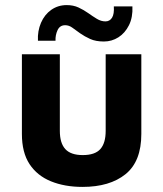

<svg xmlns="http://www.w3.org/2000/svg" viewBox="-20 -719 641 754"><path d="M304 15Q234 15 180 -7Q126 -29 96 -74.5Q66 -120 66 -193V-506H215V-205Q215 -157 236.5 -133.5Q258 -110 305 -110Q353 -110 374 -133.5Q395 -157 395 -205V-506H535V-193Q535 -85 473 -35Q411 15 304 15ZM198 -559H129Q127 -597 141 -629.5Q155 -662 181.5 -680.5Q208 -699 242 -699Q268 -699 288.5 -689.5Q309 -680 326.5 -667.5Q344 -655 360.5 -645Q377 -635 394 -635Q411 -635 420 -649.5Q429 -664 427 -694H500Q502 -651 486.5 -620Q471 -589 445 -572.5Q419 -556 388 -556Q356 -556 334 -566Q312 -576 295 -588Q278 -600 264.5 -610Q251 -620 236 -620Q215 -620 206 -600.5Q197 -581 198 -559Z"/></svg>

Font: Maven Pro
Style: Bold
Weight: 700
Designer: Joe Prince
Foundry: Joe Prince
Version: Version 2.103